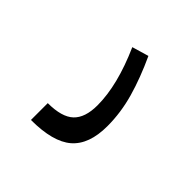

<svg xmlns="http://www.w3.org/2000/svg" viewBox="-20 -459 371 371"><g transform="rotate(-45 166.0 -273.5)"><path d="M44 -330H90Q90 -292 105.5 -275.5Q121 -259 155 -259Q210 -259 282 -291L292 -257Q251 -238 214 -227.5Q177 -217 140 -217Q90 -217 67 -243.5Q44 -270 44 -330Z"/></g></svg>

Font: Noto Serif Armenian Light Cond
Style: Regular
Weight: 300
Width: 3
Designer: Monotype Design team
Foundry: Monotype Imaging Inc.
Version: Version 1.000